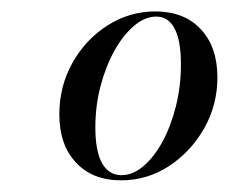

<svg xmlns="http://www.w3.org/2000/svg" viewBox="-20 -602 395 331"><path d="M188.7 -291.1Q139.5 -291.1 110.9 -321.8Q82.3 -352.4 82.3 -404.8Q82.3 -453.2 104.8 -493.5Q127.4 -533.9 165.3 -558.1Q203.2 -582.3 247.6 -582.3Q297.6 -582.3 326.2 -551.6Q354.8 -521 354.8 -468.5Q354.8 -421 331.9 -380.6Q308.9 -340.3 271.4 -315.7Q233.9 -291.1 188.7 -291.1ZM189.5 -300Q208.9 -300 227.4 -315.7Q246 -331.5 260.5 -358.5Q275 -385.5 283.5 -419.8Q291.9 -454 291.9 -491.1Q291.9 -532.3 281 -552.8Q270.2 -573.4 249.2 -573.4Q229.8 -573.4 210.9 -557.3Q191.9 -541.1 177 -514.1Q162.1 -487.1 153.2 -453.2Q144.4 -419.4 144.4 -382.3Q144.4 -341.1 156 -320.6Q167.7 -300 189.5 -300Z"/></svg>

Font: Playfair 144pt SemiCondensed
Style: Italic
Weight: 400
Width: 4
Italic angle: -15.6°
Designer: Claus Eggers Sørensen
Foundry: Claus Eggers Sørensen
Version: Version 2.203